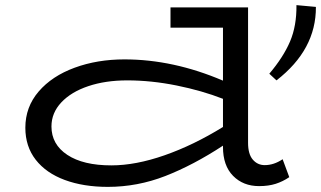

<svg xmlns="http://www.w3.org/2000/svg" viewBox="-20 -715 1254 750"><path d="M1110 -23Q1085 -6 1057 3Q1029 12 992 12Q930 12 890.5 -28Q851 -68 851 -141V-146Q735 -70 626 -27.5Q517 15 401 15Q306 15 233 -12Q160 -39 119.5 -91Q79 -143 79 -216Q79 -297 131 -357.5Q183 -418 271.5 -450.5Q360 -483 466 -483Q657 -483 851 -400V-607H646V-686H949V-157Q949 -113 967.5 -91.5Q986 -70 1014 -70Q1050 -70 1084 -93ZM851 -219V-329Q769 -361 670 -381Q571 -401 477 -401Q392 -401 325 -378.5Q258 -356 219.5 -315Q181 -274 181 -221Q181 -151 243 -110Q305 -69 415 -69Q510 -69 623 -108.5Q736 -148 851 -219ZM1214 -688Q1215 -521 1060 -401L1032 -427Q1087 -492 1113 -553Q1139 -614 1138 -695Z"/></svg>

Font: BioRhyme Expanded
Style: Regular
Weight: 400
Width: 7
Designer: Aoife Mooney
Foundry: Aoife Mooney Type
Version: Version 1.000